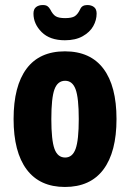

<svg xmlns="http://www.w3.org/2000/svg" viewBox="-20 -735 517 763"><path d="M34 -262Q34 -393 85.5 -462Q137 -531 238 -531Q339 -531 391 -462Q443 -393 443 -262Q443 -131 391 -61.5Q339 8 238 8Q138 8 86 -61.5Q34 -131 34 -262ZM293 -262Q293 -346 280.5 -380Q268 -414 239 -414Q209 -414 196.5 -380Q184 -346 184 -262Q184 -178 196.5 -143.5Q209 -109 239 -109Q268 -109 280.5 -143.5Q293 -178 293 -262ZM113 -681Q113 -699 123.5 -707Q134 -715 150 -715Q162 -715 168.5 -710.5Q175 -706 180 -697Q190 -677 202 -670Q214 -663 239 -663Q265 -663 277 -670.5Q289 -678 299 -699Q306 -715 327 -715Q343 -715 353.5 -707Q364 -699 364 -681Q364 -655 350.5 -631Q337 -607 308.5 -591Q280 -575 238 -575Q178 -575 145.5 -607.5Q113 -640 113 -681Z"/></svg>

Font: Asap Condensed
Style: Bold
Weight: 700
Designer: Pablo Cosgaya
Foundry: Omnibus-Type
Version: Version 1.010; ttfautohint (v1.8)